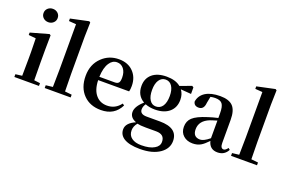

<svg xmlns="http://www.w3.org/2000/svg" viewBox="-126 -1287 3032 2016"><g transform="rotate(20 1389.5 -279.5)"><path d="M120 -683Q97 -704 97 -736Q97 -769 120 -790Q143 -811 176 -811Q209 -811 232 -790Q255 -769 255 -736Q255 -704 232 -683Q209 -662 176 -662Q143 -662 120 -683ZM314 -31V0H39V-31L112 -40Q114 -154 114 -235V-306Q114 -383 111 -458L30 -466V-493L233 -550L247 -541L245 -385V-235Q245 -153 247 -39Z M668 -31V0H378V-31L455 -40Q458 -135 458 -235V-742L377 -748V-776L578 -819L592 -810L588 -651V-235Q588 -135 591 -39Z M1048 -307Q1081 -307 1094 -325Q1105 -341 1105 -381Q1105 -441 1076 -478Q1047 -514 1001 -514Q950 -514 918 -465Q881 -411 877 -307ZM877 -270Q880 -160 931 -103Q977 -50 1054 -50Q1147 -50 1204 -127L1224 -113Q1161 16 1009 16Q888 16 815 -58Q738 -135 738 -268Q738 -397 822 -477Q899 -551 1010 -551Q1111 -551 1171 -489Q1230 -428 1230 -332Q1230 -294 1223 -270Z M1615 -258Q1641 -299 1641 -370Q1641 -438 1615 -478Q1589 -518 1543 -518Q1497 -518 1470 -477Q1444 -437 1444 -367Q1444 -297 1469 -258Q1494 -217 1540 -217Q1588 -217 1615 -258ZM1517 27Q1454 27 1421 19Q1387 59 1387 105Q1387 160 1427 189Q1466 218 1535 218Q1629 218 1680 187Q1729 159 1729 111Q1729 27 1633 27ZM1843 -467 1726 -476Q1759 -433 1759 -369Q1759 -285 1703 -235Q1644 -183 1541 -183Q1481 -183 1433 -202Q1411 -171 1411 -139Q1411 -84 1487 -84H1634Q1835 -84 1835 63Q1835 146 1759 201Q1676 260 1535 260Q1414 260 1353 221Q1300 186 1300 125Q1300 54 1402 10Q1330 -17 1330 -80Q1330 -142 1411 -213Q1325 -262 1325 -369Q1325 -452 1381 -501Q1439 -551 1543 -551Q1643 -551 1699 -504L1826 -551L1843 -540Z M2199 -299 2177 -292 2157 -286Q2135 -280 2124 -275Q2015 -232 2015 -136Q2015 -49 2095 -49Q2135 -49 2199 -102ZM2426 -54Q2390 15 2312 15Q2224 15 2203 -73Q2157 -25 2126 -7Q2087 16 2035 16Q1971 16 1931 -20Q1890 -56 1890 -118Q1890 -182 1932 -221Q1977 -263 2090 -298Q2137 -314 2199 -328V-379Q2199 -457 2176 -486Q2154 -514 2097 -514Q2072 -514 2045 -508L2031 -436Q2025 -359 1966 -359Q1915 -359 1906 -405Q1916 -473 1976 -512Q2038 -551 2141 -551Q2239 -551 2283 -505Q2327 -459 2327 -354V-96Q2327 -36 2363 -36Q2383 -36 2408 -69Z M2750 -31V0H2460V-31L2537 -40Q2540 -135 2540 -235V-742L2459 -748V-776L2660 -819L2674 -810L2670 -651V-235Q2670 -135 2673 -39Z"/></g></svg>

Font: Source Han Serif SC
Style: Bold
Weight: 700
Designer: Ryoko NISHIZUKA  (kana & ideographs); Frank Grießhammer (Latin, Greek & Cyrillic); Wenlong ZHANG  (bopomofo); Sandoll Co
Foundry: Adobe Systems Incorporated
Version: Version 1.001 October 20, 2017